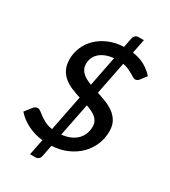

<svg xmlns="http://www.w3.org/2000/svg" viewBox="-222 -931 1025 1155"><g transform="rotate(30 290.0 -353.0)"><path d="M327 -637.5Q293 -634 268.8 -623.8Q244.5 -613.5 228.5 -598.2Q212.5 -583 205 -564Q197.5 -545 197.5 -524Q197.5 -505 204.2 -490.8Q211 -476.5 222.8 -465.2Q234.5 -454 250.8 -445.5Q267 -437 286 -429.5ZM281.5 -80.5Q315 -84 341.2 -95.2Q367.5 -106.5 385.2 -124.2Q403 -142 412.2 -165.2Q421.5 -188.5 421.5 -216.5Q421.5 -236 414.2 -250.5Q407 -265 394.2 -275.8Q381.5 -286.5 364.2 -294.8Q347 -303 327 -310ZM528 -607Q521 -598 514.5 -594Q508 -590 499.5 -590Q492.5 -590 483 -595.8Q473.5 -601.5 460.5 -609Q447.5 -616.5 430.5 -624.2Q413.5 -632 391.5 -636L346.5 -409Q378.5 -398.5 410 -386.2Q441.5 -374 466.8 -355.2Q492 -336.5 507.5 -309.2Q523 -282 523 -242Q523 -193.5 505 -150Q487 -106.5 453.5 -72.8Q420 -39 372 -17.5Q324 4 264 7.5L248 89Q246.5 99 237.5 107.2Q228.5 115.5 216.5 115.5H178L200 5.5Q141.5 -1.5 94 -25.8Q46.5 -50 15 -86.5L52 -134Q57.5 -140.5 64.8 -144.5Q72 -148.5 80.5 -148.5Q90.5 -148.5 101.5 -139.8Q112.5 -131 128 -119.8Q143.5 -108.5 164.8 -97.2Q186 -86 217 -81.5L266 -329Q235 -338.5 204.8 -351Q174.5 -363.5 150.8 -382.5Q127 -401.5 112.5 -430Q98 -458.5 98 -500.5Q98 -543 115 -583Q132 -623 164 -654Q196 -685 241.8 -704.5Q287.5 -724 345 -726.5L358 -793.5Q360 -804.5 369 -812.8Q378 -821 390 -821H428L408.5 -723.5Q460.5 -716 496.2 -695Q532 -674 557 -645.5Z"/></g></svg>

Font: Lato SemiBold
Style: Italic
Weight: 600
Italic angle: -7°
Designer: Lukasz Dziedzic with Adam Twardoch and Botio Nikoltchev
Foundry: tyPoland Lukasz Dziedzic
Version: Version 2.015; 2015-08-06; http://www.latofonts.com/